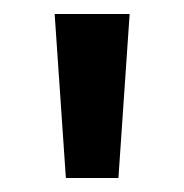

<svg xmlns="http://www.w3.org/2000/svg" viewBox="-20 -736 263 274"><path d="M165 -716 149 -482H74L58 -716Z"/></svg>

Font: MedMera Sans Display
Style: Regular
Weight: 500
Designer: Kasper Nordkvist
Foundry: UNCUT.wtf
Version: Version 1.300